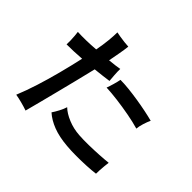

<svg xmlns="http://www.w3.org/2000/svg" viewBox="-185 -1067 1370 1370"><g transform="rotate(45 500.0 -382.0)"><path d="M218 47Q190 37 153.5 27.5Q117 18 91 14Q120 -56 147 -141Q174 -226 198 -318Q222 -410 242 -500Q161 -494 91 -494Q92 -508 91.5 -531Q91 -554 89 -577.5Q87 -601 85 -614Q122 -612 169.5 -613Q217 -614 266 -618Q277 -676 282 -726Q287 -776 287 -811Q302 -808 325 -804Q348 -800 372.5 -797.5Q397 -795 414 -794Q410 -757 402 -714Q394 -671 386 -628Q415 -631 440.5 -634Q466 -637 486 -641Q485 -617 487.5 -581.5Q490 -546 492 -526Q466 -522 431.5 -518Q397 -514 359 -510Q343 -442 323 -362.5Q303 -283 283 -204Q263 -125 246 -59.5Q229 6 218 47ZM606 16Q521 9 460 -14.5Q399 -38 358 -75Q372 -95 388 -125.5Q404 -156 411 -180Q443 -149 497.5 -126.5Q552 -104 613 -100Q657 -97 710.5 -98Q764 -99 814.5 -102Q865 -105 901 -109Q899 -93 896.5 -69.5Q894 -46 893 -24.5Q892 -3 892 10Q854 15 804.5 17.5Q755 20 703.5 20Q652 20 606 16ZM868 -421Q816 -436 751.5 -448Q687 -460 623.5 -468Q560 -476 511 -478Q519 -499 528.5 -532Q538 -565 542 -587Q579 -587 626.5 -582Q674 -577 724.5 -569Q775 -561 821 -551.5Q867 -542 901 -533Q890 -510 880 -478Q870 -446 868 -421Z"/></g></svg>

Font: Zen Kaku Gothic Antique
Style: Bold
Weight: 700
Designer: Yoshimichi Ohira
Foundry: Positype
Version: Version 1.001